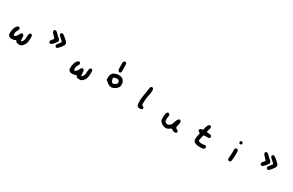

<svg xmlns="http://www.w3.org/2000/svg" viewBox="300 -2923 8399 5508"><g transform="rotate(30 4500.0 -168.5)"><path d="M306 -51Q332 -65 342 -62Q376 -52 383.5 -22Q391 8 368 42Q329 98 325 167Q323 208 327.5 219.5Q332 231 350 231Q363 231 384 217Q405 203 421 184Q432 172 448.5 142Q465 112 465 104.5Q465 97 479 82.5Q493 68 507 62Q521 55 526 55Q531 55 543 62Q569 78 575.5 96.5Q582 115 583 178Q585 254 591 261Q602 274 622 257Q642 240 658 205Q669 182 672 163.5Q675 145 678 85Q681 15 688 -10.5Q695 -36 714 -49Q740 -68 770 -49Q789 -38 793 -13.5Q797 11 793 91Q790 147 786.5 171.5Q783 196 775 219Q760 263 746.5 285Q733 307 705 335Q675 364 653.5 373Q632 382 589 382Q544 382 520 371Q496 360 485 335Q480 321 467.5 317Q455 313 442 321Q423 333 390 340Q357 347 325 345Q286 342 263 332.5Q240 323 223 303Q211 287 208.5 276Q206 265 205 218Q204 155 212 127Q217 109 227 70Q233 42 257 2Q272 -21 281.5 -32Q291 -43 306 -51Z M1279 -494Q1304 -506 1327.5 -494Q1351 -482 1399 -432Q1448 -380 1462 -373Q1479 -364 1501.5 -339Q1524 -314 1529 -298Q1534 -283 1533.5 -276Q1533 -269 1527 -254Q1516 -230 1474.5 -180.5Q1433 -131 1400 -103Q1382 -88 1360.5 -88Q1339 -88 1325 -103Q1303 -127 1309 -151Q1315 -175 1354 -218Q1389 -256 1389 -268Q1389 -280 1359 -308Q1317 -348 1288.5 -382Q1260 -416 1255 -432Q1249 -453 1258 -470Q1267 -487 1279 -494ZM1495 -516Q1521 -526 1544.5 -514Q1568 -502 1641 -441Q1709 -385 1728.5 -359Q1748 -333 1748 -299Q1748 -273 1732 -244Q1716 -215 1676 -166Q1633 -114 1614.5 -98Q1596 -82 1574 -79Q1559 -78 1552.5 -80Q1546 -82 1535 -93Q1519 -109 1519 -128Q1519 -146 1530.5 -165Q1542 -184 1582 -233Q1623 -285 1623 -295Q1623 -307 1555 -365Q1488 -422 1477 -440Q1464 -462 1469 -485Q1474 -508 1495 -516Z M2306 -51Q2332 -65 2342 -62Q2376 -52 2383.5 -22Q2391 8 2368 42Q2329 98 2325 167Q2323 208 2327.5 219.5Q2332 231 2350 231Q2363 231 2384 217Q2405 203 2421 184Q2432 172 2448.5 142Q2465 112 2465 104.5Q2465 97 2479 82.5Q2493 68 2507 62Q2521 55 2526 55Q2531 55 2543 62Q2569 78 2575.5 96.5Q2582 115 2583 178Q2585 254 2591 261Q2602 274 2622 257Q2642 240 2658 205Q2669 182 2672 163.5Q2675 145 2678 85Q2681 15 2688 -10.5Q2695 -36 2714 -49Q2740 -68 2770 -49Q2789 -38 2793 -13.5Q2797 11 2793 91Q2790 147 2786.5 171.5Q2783 196 2775 219Q2760 263 2746.5 285Q2733 307 2705 335Q2675 364 2653.5 373Q2632 382 2589 382Q2544 382 2520 371Q2496 360 2485 335Q2480 321 2467.5 317Q2455 313 2442 321Q2423 333 2390 340Q2357 347 2325 345Q2286 342 2263 332.5Q2240 323 2223 303Q2211 287 2208.5 276Q2206 265 2205 218Q2204 155 2212 127Q2217 109 2227 70Q2233 42 2257 2Q2272 -21 2281.5 -32Q2291 -43 2306 -51Z M3584 -159Q3570 -172 3561.5 -174.5Q3553 -177 3517 -176Q3470 -176 3441 -165Q3413 -154 3407.5 -142.5Q3402 -131 3414 -108Q3424 -83 3424 -70Q3424 -55 3436 -34.5Q3448 -14 3461 -7Q3515 21 3583 -44L3608 -67L3606 -104Q3604 -130 3601 -138.5Q3598 -147 3584 -159ZM3449 -286Q3505 -296 3513 -296Q3531 -297 3577 -287.5Q3623 -278 3632 -272Q3653 -259 3674 -234Q3695 -209 3706 -184Q3716 -161 3718.5 -146.5Q3721 -132 3721 -98Q3721 -64 3719 -50Q3717 -36 3708 -18Q3683 35 3611.5 79.5Q3540 124 3490 118Q3400 107 3344 48Q3328 32 3321 32Q3314 32 3296 14L3279 -4V-67Q3279 -107 3281 -125Q3283 -143 3292 -167Q3309 -217 3346 -244.5Q3383 -272 3449 -286ZM3452 -705Q3475 -725 3500 -716.5Q3525 -708 3534 -677Q3537 -667 3538.5 -578Q3540 -489 3540 -417Q3539 -399 3523.5 -384Q3508 -369 3490 -369Q3473 -369 3457.5 -382Q3442 -395 3435 -415Q3428 -434 3426 -548Q3424 -642 3428 -665.5Q3432 -689 3452 -705Z M4495 -465Q4519 -475 4538.5 -466Q4558 -457 4567 -431Q4573 -414 4569.5 -349.5Q4566 -285 4558 -251Q4518 -84 4521 48L4522 114L4553 130Q4578 142 4588 154.5Q4598 167 4598 185Q4598 200 4583.5 216Q4569 232 4550 236Q4530 242 4497 238.5Q4464 235 4448 225Q4425 211 4416.5 189Q4408 167 4404 112Q4400 61 4404 -12.5Q4408 -86 4415 -112Q4420 -131 4426 -172Q4431 -209 4439 -240Q4447 -268 4453 -344Q4460 -410 4468 -433Q4476 -456 4495 -465Z M5277 -67Q5304 -73 5326 -52Q5353 -26 5335 63Q5321 129 5329.5 164Q5338 199 5371 218Q5427 251 5477 218Q5515 194 5534 166Q5553 138 5568 84Q5577 56 5591 22Q5605 -12 5614 -27Q5623 -41 5638.5 -50.5Q5654 -60 5666 -60Q5681 -60 5696.5 -48.5Q5712 -37 5717 -21Q5723 -4 5720 30Q5717 64 5706 95Q5685 162 5696 191Q5701 205 5732 221Q5765 237 5775 248Q5785 259 5785 280Q5785 295 5782 301.5Q5779 308 5768 317Q5745 337 5702.5 328.5Q5660 320 5618 288Q5605 277 5594 279.5Q5583 282 5555 302Q5489 351 5436 351Q5409 351 5365 336.5Q5321 322 5295 305Q5270 287 5249 261Q5228 235 5221 213Q5215 193 5215.5 127.5Q5216 62 5222 26Q5235 -57 5277 -67Z M6466 -337Q6484 -356 6511 -352.5Q6538 -349 6547 -327Q6554 -311 6551 -284.5Q6548 -258 6537 -235Q6527 -212 6521.5 -180Q6516 -148 6521 -142Q6527 -136 6583 -133Q6638 -130 6660 -119Q6678 -109 6683 -100.5Q6688 -92 6688 -71Q6688 -52 6672 -36L6656 -21L6574 -19Q6493 -16 6486 -12Q6480 -8 6476 11Q6474 30 6464 62Q6455 89 6448 139Q6442 183 6449 195.5Q6456 208 6488 215Q6575 232 6620 219Q6652 209 6668.5 210.5Q6685 212 6699 226Q6710 237 6712.5 243.5Q6715 250 6713 269Q6711 290 6703 299.5Q6695 309 6670 323Q6654 332 6588 334.5Q6522 337 6481 330Q6342 308 6331 224Q6323 160 6347 55Q6360 -1 6360 -7Q6360 -14 6338 -23Q6299 -40 6289 -65.5Q6279 -91 6303 -112Q6316 -125 6324.5 -128.5Q6333 -132 6360 -135Q6385 -139 6390 -143Q6396 -148 6402 -178Q6411 -229 6428.5 -273Q6446 -317 6466 -337Z M7464 -141Q7474 -152 7481 -155.5Q7488 -159 7500 -159Q7539 -159 7553 -119Q7559 -101 7560 -4Q7560 100 7544 215Q7541 234 7525.5 248Q7510 262 7492 262Q7474 262 7463.5 256.5Q7453 251 7443 234Q7434 220 7432.5 189Q7431 158 7438 139Q7445 122 7447 -51L7448 -122ZM7488 -398Q7511 -417 7539.5 -405.5Q7568 -394 7568 -366Q7568 -347 7563.5 -338.5Q7559 -330 7547 -323Q7518 -309 7496 -321Q7474 -333 7474 -365Q7474 -379 7476.5 -385.5Q7479 -392 7488 -398Z M8279 -494Q8304 -506 8327.5 -494Q8351 -482 8399 -432Q8448 -380 8462 -373Q8479 -364 8501.5 -339Q8524 -314 8529 -298Q8534 -283 8533.5 -276Q8533 -269 8527 -254Q8516 -230 8474.5 -180.5Q8433 -131 8400 -103Q8382 -88 8360.5 -88Q8339 -88 8325 -103Q8303 -127 8309 -151Q8315 -175 8354 -218Q8389 -256 8389 -268Q8389 -280 8359 -308Q8317 -348 8288.5 -382Q8260 -416 8255 -432Q8249 -453 8258 -470Q8267 -487 8279 -494ZM8495 -516Q8521 -526 8544.5 -514Q8568 -502 8641 -441Q8709 -385 8728.5 -359Q8748 -333 8748 -299Q8748 -273 8732 -244Q8716 -215 8676 -166Q8633 -114 8614.5 -98Q8596 -82 8574 -79Q8559 -78 8552.5 -80Q8546 -82 8535 -93Q8519 -109 8519 -128Q8519 -146 8530.5 -165Q8542 -184 8582 -233Q8623 -285 8623 -295Q8623 -307 8555 -365Q8488 -422 8477 -440Q8464 -462 8469 -485Q8474 -508 8495 -516Z"/></g></svg>

Font: linja li nja tan jan Jami
Style: Regular
Weight: 400
Designer: jan Jami
Version: Version 1.0